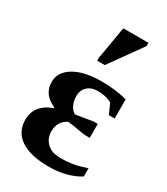

<svg xmlns="http://www.w3.org/2000/svg" viewBox="-187 -825 801 920"><g transform="rotate(30 213.5 -364.5)"><path d="M407 -34 408 -32Q338 12 237 12Q136 12 82 -24Q28 -60 28 -128Q28 -169 52 -199Q76 -229 120 -243V-247Q47 -278 47 -347Q47 -403 103 -436Q158 -469 255 -469Q328 -469 396 -452V-346H364L339 -402Q306 -420 262 -420Q226 -420 204 -400Q183 -380 183 -347Q183 -320 194 -298Q204 -277 221 -268L273 -276Q313 -283 314 -283H339V-206H314Q306 -206 272 -212Q230 -220 212 -221Q188 -210 176 -190Q164 -169 164 -141Q164 -102 191 -77Q217 -52 265 -52Q331 -52 378 -68L407 -77ZM185 -544V-560L216 -741H355V-723L227 -544Z"/></g></svg>

Font: Libra Serif Modern
Style: Bold
Weight: 700
Designer: Stefan Peev, Context Ltd
Foundry: Ascender Corporation
Version: Version 1.000